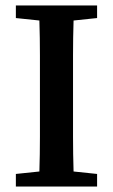

<svg xmlns="http://www.w3.org/2000/svg" viewBox="-20 -682 413 702"><path d="M249 -607Q247 -544 247 -480.5Q247 -417 247 -352V-310Q247 -246 247 -182.5Q247 -119 249 -55L335 -46V0H38V-46L124 -55Q126 -118 126 -181.5Q126 -245 126 -310V-352Q126 -416 126 -479.5Q126 -543 124 -607L38 -616V-662H335V-616Z"/></svg>

Font: Source Serif Pro Semibold
Style: Regular
Weight: 600
Designer: Frank Grießhammer
Foundry: Adobe Systems Incorporated
Version: Version 1.014;PS Version 1.0;hotconv 1.0.73;makeotf.lib2.5.5